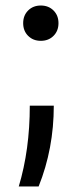

<svg xmlns="http://www.w3.org/2000/svg" viewBox="-20 -502 296 696"><path d="M174 -372Q156 -354 128 -354Q100 -354 82 -372Q64 -390 64 -418Q64 -446 82 -464Q100 -482 128 -482Q156 -482 174 -464Q192 -446 192 -418Q192 -390 174 -372ZM48 174Q88 41 88 -119H175Q175 37 120 174Z"/></svg>

Font: Cantarell
Style: Regular
Weight: 400
Designer: Dave Crossland, Nikolaus Waxweiler, Florian Fecher, Jacques Le Bailly, Eben Sorkin, Alexei Vanyashin, Alexios Zavras, Em
Version: Version 0.303